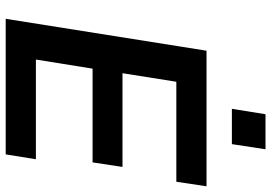

<svg xmlns="http://www.w3.org/2000/svg" viewBox="-159 -793 952 674"><g transform="rotate(90 317.0 -456.0)"><path d="M46 0 158 -705H634L618 -599H267L237 -410H566L550 -305H221L189 -106H539L522 0ZM362 -794 381 -912H504L486 -794Z"/></g></svg>

Font: Nunito Sans 10pt
Style: Bold Italic
Weight: 700
Italic angle: -9°
Designer: Vernon Adams
Foundry: Vernon Adams
Version: Version 3.101;gftools[0.9.27]